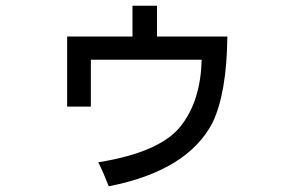

<svg xmlns="http://www.w3.org/2000/svg" viewBox="-20 -610 1040 680"><path d="M449.2 -480.5V-589.8H536.1V-480.5H785.2Q783.2 -280.3 732.4 -174.8Q643.6 -4.9 365.2 49.8Q346.7 2 328.1 -35.2Q550.8 -71.3 622.1 -166Q690.4 -253.9 694.3 -398.4H301.8V-232.4H217.8V-480.5Z"/></svg>

Font: MotoyaLCedar
Style: W3 mono
Weight: 400
Version: Version 1.01